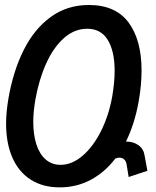

<svg xmlns="http://www.w3.org/2000/svg" viewBox="-20 -754 640 788"><path d="M5 -246.5Q5 -294.5 15 -352Q34.5 -463.5 77.5 -549.2Q120.5 -635 188 -684.2Q255.5 -733.5 344.5 -733.5Q454.5 -733.5 507.8 -661.5Q561 -589.5 561 -465Q561 -404.5 549 -337Q532.5 -245 497 -173H498Q528 -173 549 -157.5Q570 -142 573.5 -115L585 -53L508 -27.5L499.5 -80Q497 -93.5 489 -100.2Q481 -107 470.5 -107Q463 -107 453.5 -103.5Q409.5 -46 351.5 -15.5Q293.5 15 225 15Q155.5 15 106 -16.8Q56.5 -48.5 30.8 -107.2Q5 -166 5 -246.5ZM440.5 -357.5Q450.5 -416 450.5 -463.5Q450.5 -543.5 422.5 -589.8Q394.5 -636 338 -636Q285.5 -636 242.2 -597.5Q199 -559 169.2 -492.8Q139.5 -426.5 125 -344Q116.5 -294.5 116.5 -254Q116.5 -201 129.5 -161Q142.5 -121 167.8 -99.2Q193 -77.5 228.5 -77.5Q275.5 -77.5 319 -114.8Q362.5 -152 394.5 -216Q426.5 -280 440.5 -357.5Z"/></svg>

Font: JuliaMono MediumItalic
Style: Regular
Weight: 500
Italic angle: -9°
Monospace: yes
Designer: cormullion
Foundry: corm
Version: Version 0.049; ttfautohint (v1.8.4)